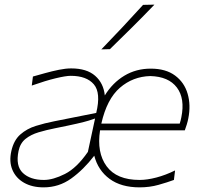

<svg xmlns="http://www.w3.org/2000/svg" viewBox="-20 -799 863 828"><path d="M168 9Q118.5 9 83.5 -11Q48.5 -31 33.5 -66.5Q18.5 -102 29 -148Q39.5 -194.5 67.8 -219.2Q96 -244 134.5 -256Q173 -268 214 -276L395 -312Q416 -398.5 384.8 -435.2Q353.5 -472 285 -472Q264 -472 220.2 -461.5Q176.5 -451 117 -430L122 -469Q145.5 -475.5 175 -483.8Q204.5 -492 234 -498Q263.5 -504 287 -504Q354 -504 390.2 -472.2Q426.5 -440.5 432 -387.5Q465.5 -442 516.2 -472.5Q567 -503 630 -503Q695 -503 735 -473.2Q775 -443.5 789.2 -394.5Q803.5 -345.5 792 -288Q790 -277 785.5 -262.2Q781 -247.5 777 -237H411.5Q396.5 -141 439.8 -82Q483 -23 582 -23Q614.5 -23 654.5 -33.5Q694.5 -44 735 -64L730 -23Q701.5 -12.5 663.5 -1.8Q625.5 9 582 9Q502.5 9 452.8 -27.5Q403 -64 386.5 -127.5Q340.5 -67.5 287.2 -29.2Q234 9 168 9ZM628 -471Q553 -469 497 -420.5Q441 -372 417 -266H755Q759.5 -279.5 762 -293Q778.5 -374 742.8 -421.5Q707 -469 628 -471ZM169 -23Q209 -23 260 -48.8Q311 -74.5 359 -144L390 -288Q379.5 -284 362.5 -278.8Q345.5 -273.5 311.8 -265.8Q278 -258 218 -246Q180 -238.5 146.5 -228.5Q113 -218.5 90 -200Q67 -181.5 60 -148Q46.5 -83.5 78.5 -53.2Q110.5 -23 169 -23ZM417 -586Q510 -682 597 -778L646 -779Q599.5 -730.5 551.5 -682.8Q503.5 -635 454 -587Z"/></svg>

Font: Commissioner Flair Thin
Style: Italic
Weight: 100
Italic angle: -12°
Designer: Kostas Bartsokas
Foundry: Kostas Bartsokas
Version: Version 1.000; ttfautohint (v1.8.3)